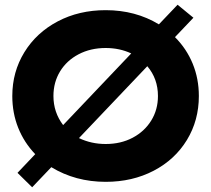

<svg xmlns="http://www.w3.org/2000/svg" viewBox="-20 -759 893 812"><path d="M54 -28 129 -107Q82 -156 57 -218.5Q32 -281 32 -353Q32 -455 83 -538Q134 -621 224 -668.5Q314 -716 427 -716Q553 -716 652 -656L731 -739L798 -684L720 -602Q769 -553 795 -489.5Q821 -426 821 -353Q821 -250 770.5 -167Q720 -84 630 -37Q540 10 427 10Q299 10 197 -52L116 33ZM648 -353Q648 -426 603 -479L314 -175Q366 -150 427 -150Q491 -150 541 -176.5Q591 -203 619.5 -249Q648 -295 648 -353ZM247 -230 535 -533Q486 -556 427 -556Q363 -556 312.5 -529.5Q262 -503 234 -457Q206 -411 206 -353Q206 -284 247 -230Z"/></svg>

Font: Lexend Exa HM Xlight
Style: Bold
Weight: 700
Designer: Bonnie Shaver-Troup, Thomas Jockin, Octavio Pardo
Foundry: Lexend
Version: Version 1.091